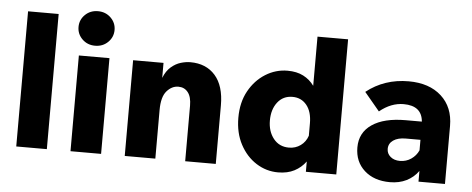

<svg xmlns="http://www.w3.org/2000/svg" viewBox="-51 -878 2506 1019"><g transform="rotate(5 1202.5 -368.5)"><path d="M226 0H63V-720H226Z M529 -661Q529 -623 501.5 -596Q474 -569 433 -569Q392 -569 364.5 -596Q337 -623 337 -661Q337 -699 364.5 -726Q392 -753 433 -753Q474 -753 501.5 -726Q529 -699 529 -661ZM515 0H352V-510H515Z M1126 0H963V-296Q963 -343 944 -367Q925 -391 893 -391Q858 -391 831 -360Q804 -329 804 -259V0H641V-510H803V-430Q818 -468 842.5 -489Q867 -510 894 -518Q921 -526 945 -526Q1029 -526 1077.5 -471Q1126 -416 1126 -312Z M1606 0V-55Q1582 -22 1545.5 -3Q1509 16 1459 16Q1396 16 1342.5 -18Q1289 -52 1256.5 -113Q1224 -174 1224 -255Q1224 -337 1257.5 -397.5Q1291 -458 1345.5 -492Q1400 -526 1463 -526Q1512 -526 1547 -508Q1582 -490 1605 -458V-720H1768V0ZM1392 -255Q1392 -197 1422.5 -158.5Q1453 -120 1505 -120Q1540 -120 1567 -139.5Q1594 -159 1605 -192V-258Q1605 -320 1576.5 -355Q1548 -390 1501 -390Q1451 -390 1421.5 -352Q1392 -314 1392 -255Z M2055 16Q1970 16 1918.5 -30.5Q1867 -77 1867 -153Q1867 -232 1931 -275.5Q1995 -319 2110 -319H2196Q2189 -403 2092 -403Q2025 -403 1964 -353L1883 -450Q1979 -526 2108 -526Q2218 -526 2282.5 -467.5Q2347 -409 2347 -309V0H2206V-57Q2181 -22 2142.5 -3Q2104 16 2055 16ZM2098 -101Q2131 -101 2157.5 -119Q2184 -137 2197 -166V-222H2119Q2077 -222 2052.5 -205Q2028 -188 2028 -159Q2028 -134 2047.5 -117.5Q2067 -101 2098 -101Z"/></g></svg>

Font: Wix Madefor Text ExtraBold
Style: Regular
Weight: 800
Designer: Dalton Maag Ltd
Foundry: Dalton Maag Ltd
Version: Version 3.100